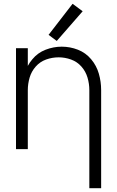

<svg xmlns="http://www.w3.org/2000/svg" viewBox="-20 -783 615 1008"><path d="M449 205V-310Q449 -343 439.5 -375.5Q430 -408 407.5 -433.5Q385 -459 353 -470.5Q321 -482 288 -482Q254 -482 222 -470.5Q190 -459 167.5 -433.5Q145 -408 135.5 -375.5Q126 -343 126 -310V0H64V-530H126V-437Q136 -456 150 -472Q178 -506 219.5 -522Q261 -538 304 -538Q348 -538 389 -522Q430 -506 458.5 -472Q487 -438 499 -396Q511 -354 511 -310V205ZM278 -568 235 -600 361 -763 414 -724Z"/></svg>

Font: Jozsika Light
Style: Regular
Weight: 300
Monospace: yes
Designer: Belleve Invis
Foundry: Belleve Invis
Version: 2.1.0